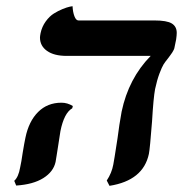

<svg xmlns="http://www.w3.org/2000/svg" viewBox="-20 -584 590 619"><path d="M174.8 -161.1Q173.3 -152.8 167 -110.8Q165.5 -100.1 162.6 -82.8Q159.7 -65.4 159.2 -62Q152.3 -30.3 119.6 -9.8Q86.9 10.7 32.2 14.2L25.9 -1Q39.6 -13.2 44.9 -43.9Q48.8 -61 53.2 -91.8Q58.6 -124.5 62 -140.1Q72.8 -192.9 102.8 -222.9Q132.8 -252.9 178.2 -252.9Q197.3 -252.9 214.8 -242.2L212.9 -234.9Q186.5 -219.7 174.8 -161.1ZM480 -296.9Q474.6 -268.1 470.2 -192.9Q463.4 -104.5 460 -87.9Q441.9 -2 333 15.1L324.2 -2Q340.3 -26.4 345.2 -53.2Q347.2 -62 358.9 -138.2Q364.3 -181.6 372.1 -224.1Q394.5 -331.1 465.8 -403.8H194.8Q154.3 -403.8 131.6 -419.9Q108.9 -436 108.9 -462.9Q108.9 -467.3 110.8 -477.1Q115.2 -498 127.4 -514.9Q139.6 -531.7 153.8 -540.5Q168 -549.3 181.9 -554.9Q195.8 -560.5 205.1 -562.5L213.9 -564Q214.8 -544.9 220 -531.5Q225.1 -518.1 232.9 -518.1H477.1Q518.1 -518.1 533.9 -508.3Q549.8 -498.5 549.8 -478Q549.8 -470.7 547.9 -457L543 -433.1Q542.5 -428.2 540 -423.1Q537.6 -418 535.2 -414.6L528.3 -404.8L521 -395Q512.2 -384.3 507.1 -376Q502 -367.7 494.1 -346.9Q486.3 -326.2 480 -296.9Z"/></svg>

Font: Linux Libertine G
Style: Bold Italic
Weight: 700
Italic angle: -11.5°
Designer: Philipp H. Poll
Foundry: Philipp H. Poll
Version: Version 4.1.0